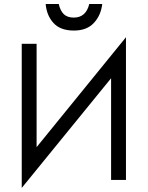

<svg xmlns="http://www.w3.org/2000/svg" viewBox="-20 -881 724 940"><path d="M86.4 -666.5H159.2V-160.6L596.7 -698.7V0H523.9V-498L86.4 39.1ZM267.6 -861.3Q275.4 -827.6 292.7 -811.3Q310.1 -794.9 341.3 -794.9Q400.9 -794.9 417 -861.3H480.5Q474.1 -805.7 439.5 -768.6Q404.8 -731.4 341.8 -731.4Q275.9 -731.4 242.2 -768.1Q208.5 -804.7 203.6 -861.3Z"/></svg>

Font: NMS Futura Pro Book
Style: Regular
Weight: 400
Designer: Blend3rman
Version: Version 0.1